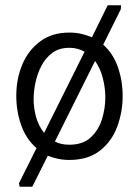

<svg xmlns="http://www.w3.org/2000/svg" viewBox="-20 -605 529 731"><path d="M55 106 52 93 119 -41Q79 -76 60.5 -129Q42 -182 42 -240Q42 -305 65 -359.5Q88 -414 133 -447.5Q178 -481 244 -481Q269 -481 290 -476Q311 -471 330 -463L390 -585H441L440 -570L373 -435Q411 -401 429 -349Q447 -297 447 -240Q447 -178 426 -122Q405 -66 360 -31Q315 4 244 4Q221 4 200.5 -0.5Q180 -5 162 -12L103 106ZM148 -99 302 -408Q290 -415 275.5 -419Q261 -423 244 -423Q205 -423 179 -403.5Q153 -384 137.5 -354Q122 -324 115 -290.5Q108 -257 108 -228Q108 -193 117.5 -159Q127 -125 148 -99ZM244 -54Q295 -54 325 -81.5Q355 -109 368 -150.5Q381 -192 381 -235Q381 -270 371.5 -307.5Q362 -345 342 -373L189 -66Q201 -60 214.5 -57Q228 -54 244 -54Z"/></svg>

Font: Kreon Light Light
Style: Regular
Weight: 300
Version: Version 2.002